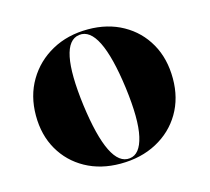

<svg xmlns="http://www.w3.org/2000/svg" viewBox="-70 -795 628 575"><g transform="rotate(-15 244.0 -507.0)"><path d="M246.5 -713.5Q307.5 -713.5 354.5 -687.2Q401.5 -661 428 -614.2Q454.5 -567.5 454.5 -505.5Q454.5 -445 427 -398.5Q399.5 -352 350.5 -325.8Q301.5 -299.5 237.5 -299.5Q176.5 -299.5 129.5 -325.5Q82.5 -351.5 56 -397.5Q29.5 -443.5 29.5 -504Q29.5 -565 57.5 -612.2Q85.5 -659.5 134.5 -686.5Q183.5 -713.5 246.5 -713.5ZM268.5 -308Q300.5 -311.5 312.2 -362.8Q324 -414 311 -514.5Q284.5 -713 217 -704Q149.5 -695.5 175 -497.5Q201.5 -299.5 268.5 -308Z"/></g></svg>

Font: Fraunces 144pt S000
Style: Bold
Weight: 700
Version: Version 1.000; ttfautohint (v1.8.3)